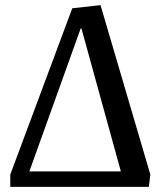

<svg xmlns="http://www.w3.org/2000/svg" viewBox="-20 -727 619 747"><path d="M20 0V-47.9L261.2 -694.8L371.1 -707L564.9 -47.9L559.1 0ZM94.2 -60.1H450.2L296.9 -616.2H293.9Z"/></svg>

Font: Literata Book Medium
Style: Italic
Weight: 500
Italic angle: -3°
Designer: Latin by Veronika Burian and Jose Scaglione. Greek by Irene Vlachou. Cyrillic by Vera Evstafieva
Foundry: TypeTogether
Version: Version 1.003;PS 001.003;hotconv 1.0.88;makeotf.lib2.5.64775